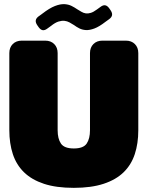

<svg xmlns="http://www.w3.org/2000/svg" viewBox="-20 -896 712 926"><path d="M25 -268Q25 -204 42 -152.5Q59 -101 96 -65Q133 -29 192 -9.5Q251 10 336 10Q420 10 479.5 -9.5Q539 -29 576 -65Q613 -101 630 -152.5Q647 -204 647 -268V-640Q647 -667 630.5 -683.5Q614 -700 587 -700H474Q447 -700 430.5 -683.5Q414 -667 414 -640V-268Q414 -227 398 -203.5Q382 -180 336 -180Q290 -180 274 -203.5Q258 -227 258 -268V-640Q258 -667 241.5 -683.5Q225 -700 198 -700H85Q58 -700 41.5 -683.5Q25 -667 25 -640ZM465 -863Q477 -872 487 -870.5Q497 -869 506 -857L513 -847Q522 -834 520.5 -823.5Q519 -813 507 -804L489 -791Q458 -767 435 -758.5Q412 -750 394.5 -751Q377 -752 363 -759Q349 -766 337 -775Q326 -782 315 -788Q304 -794 291 -795.5Q278 -797 262 -792Q246 -787 226 -771L208 -758Q196 -749 186 -750.5Q176 -752 167 -764L160 -774Q151 -787 152.5 -797.5Q154 -808 166 -817L184 -830Q219 -857 245 -867Q271 -877 290.5 -876Q310 -875 325 -867.5Q340 -860 353 -851Q363 -845 373 -839Q383 -833 394 -831.5Q405 -830 418 -834Q431 -838 447 -850Z"/></svg>

Font: Bolota
Style: Bold
Weight: 240
Designer: Gabriel Pang
Version: Version 1.000